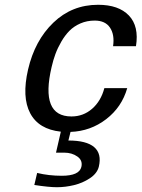

<svg xmlns="http://www.w3.org/2000/svg" viewBox="-20 -532 586 795"><path d="M543 -340.8H448.2Q455.1 -388.2 435.5 -417.5Q416 -446.8 372.1 -446.8Q340.3 -446.8 313.2 -435.1Q286.1 -423.3 267.6 -404.5Q249 -385.7 233.9 -359.6Q218.8 -333.5 209.5 -308.3Q200.2 -283.2 193.8 -254.9Q145.5 -49.8 275.9 -49.8Q324.7 -49.8 361.3 -81.5Q397.9 -113.3 412.1 -167H506.8Q484.4 -88.4 419.7 -38.6Q355 11.2 272 14.2L263.2 49.8Q337.9 49.8 369.9 77.1Q401.9 104.5 389.2 158.2Q382.3 186 352.1 206.1Q321.8 226.1 286.1 234.6Q250.5 243.2 215.8 243.2Q182.6 243.2 122.1 233.9L133.8 184.1Q182.1 195.8 235.8 195.8Q308.1 195.8 316.9 159.2Q323.2 132.3 300.5 116.2Q277.8 100.1 246.1 100.1H211.9L231.9 13.2Q140.1 3.4 105 -63.2Q69.8 -129.9 96.2 -244.1Q124 -364.3 200.9 -438.2Q277.8 -512.2 386.2 -512.2Q471.2 -512.2 513.7 -467.8Q556.2 -423.3 543 -340.8Z"/></svg>

Font: Perun
Style: Italic
Weight: 400
Italic angle: -12°
Foundry: Stefan Peev, Context Ltd
Version: Version 001.000